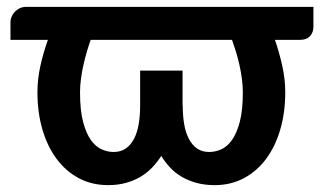

<svg xmlns="http://www.w3.org/2000/svg" viewBox="-20 -531 940 559"><path d="M512 -224Q512 -194.5 516.2 -169.5Q520.5 -144.5 530 -126.5Q539.5 -108.5 554 -98.5Q568.5 -88.5 589.5 -88.5Q606 -88.5 623.2 -95.8Q640.5 -103 654.8 -122.5Q669 -142 678 -175.8Q687 -209.5 687 -262.5Q687 -281.5 684.2 -302Q681.5 -322.5 677 -342.5Q672.5 -362.5 666.8 -381Q661 -399.5 655.5 -415H244Q238.5 -399.5 233 -380.8Q227.5 -362 223 -342.2Q218.5 -322.5 215.8 -302Q213 -281.5 213 -262.5Q213 -209.5 222 -175.8Q231 -142 245.2 -122.5Q259.5 -103 276.8 -95.8Q294 -88.5 310.5 -88.5Q331.5 -88.5 346 -98.5Q360.5 -108.5 370 -126.5Q379.5 -144.5 383.8 -169.5Q388 -194.5 388 -224V-325.5H511.5V-224ZM892.5 -511V-453Q892.5 -437 882.8 -426Q873 -415 854 -415H780.5Q793.5 -377 802 -338.5Q810.5 -300 810.5 -262.5Q810.5 -203.5 796 -154Q781.5 -104.5 754.8 -68.5Q728 -32.5 690 -12.2Q652 8 605 8Q576 8 552.2 1.5Q528.5 -5 509.2 -16.2Q490 -27.5 475.2 -43.2Q460.5 -59 449.5 -77Q438 -59 423 -43.2Q408 -27.5 389 -16.2Q370 -5 346.5 1.5Q323 8 295 8Q247.5 8 209.5 -12.2Q171.5 -32.5 144.8 -68.5Q118 -104.5 103.5 -154Q89 -203.5 89 -262.5Q89 -300 97.5 -338.8Q106 -377.5 119.5 -415H10.5V-467Q10.5 -474 13.5 -481.8Q16.5 -489.5 22.5 -496Q28.5 -502.5 37 -506.8Q45.5 -511 56.5 -511Z"/></svg>

Font: Lato 2
Style: Bold
Weight: 700
Designer: Lukasz Dziedzic with Adam Twardoch and Botio Nikoltchev
Foundry: tyPoland Lukasz Dziedzic
Version: Version 2.015; 2015-08-06; http://www.latofonts.com/